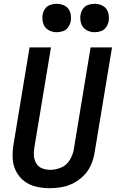

<svg xmlns="http://www.w3.org/2000/svg" viewBox="-20 -985 616 1013"><path d="M243 8Q275 8 307.5 2Q340 -4 370 -20Q400 -36 424 -61Q448 -86 461 -117Q474 -148 479 -179L571 -735H458L369 -195Q364 -167 347.5 -140Q331 -113 302.5 -101Q274 -89 245 -89Q223 -89 203 -96.5Q183 -104 172 -122Q161 -140 159 -161.5Q157 -183 161 -205L249 -735H136L51 -221Q45 -184 47 -148Q49 -112 65 -81Q81 -50 108.5 -29Q136 -8 171.5 0Q207 8 243 8ZM479 -815Q495 -815 512 -820.5Q529 -826 539.5 -841Q550 -856 553 -872Q557 -896 550.5 -919Q544 -942 523.5 -953.5Q503 -965 479 -965Q463 -965 446 -959.5Q429 -954 418.5 -939.5Q408 -925 405 -908Q401 -884 408 -861.5Q415 -839 435 -827Q455 -815 479 -815ZM279 -815Q295 -815 312 -820.5Q329 -826 339.5 -841Q350 -856 353 -872Q357 -896 350.5 -919Q344 -942 323.5 -953.5Q303 -965 279 -965Q263 -965 246 -959.5Q229 -954 218.5 -939.5Q208 -925 205 -908Q201 -884 208 -861.5Q215 -839 235 -827Q255 -815 279 -815Z"/></svg>

Font: Iosevka Sparkle SmBdObl
Style: Regular
Weight: 600
Italic angle: -9°
Designer: Belleve Invis
Foundry: Belleve Invis
Version: Version 4.5.0; ttfautohint (v1.8.3)